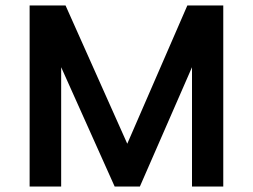

<svg xmlns="http://www.w3.org/2000/svg" viewBox="-20 -680 922 700"><path d="M444 -156 663 -660H794V0H680V-435L490 0H398L203 -435V0H88V-660H219Z"/></svg>

Font: Quattrocento Sans
Style: Bold
Weight: 700
Designer: Pablo Impallari
Foundry: Pablo Impallari, Igino Marini, Brenda Gallo
Version: Version 2.000